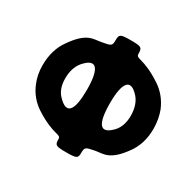

<svg xmlns="http://www.w3.org/2000/svg" viewBox="-154 -883 1076 1055"><g transform="rotate(30 384.5 -355.5)"><path d="M461 -670C461 -707 454 -711 388 -711C322 -711 315 -707 315 -670C315 -632 309 -632 256 -622C205 -612 160 -626 83 -513C53 -471 36 -416 36 -350C36 -310 43 -274 57 -241C76 -193 109 -154 152 -126C282 -43 315 -76 315 -40C315 -4 322 0 388 0C454 0 461 -4 461 -40C461 -76 467 -76 520 -87C570 -96 614 -82 692 -192C721 -233 739 -286 739 -351C739 -392 732 -430 719 -464C699 -512 667 -552 624 -580C495 -665 461 -632 461 -670ZM315 -355C315 -221 283 -177 216 -247C192 -271 180 -306 180 -350C180 -395 192 -432 215 -459C280 -533 315 -488 315 -355ZM461 -355C461 -488 496 -533 561 -459C583 -433 595 -396 595 -351C595 -307 583 -272 560 -247C494 -177 461 -221 461 -355Z"/></g></svg>

Font: Asimov Print
Style: A
Weight: 500
Designer: Google
Version: Version 2.000980: 2014